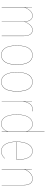

<svg xmlns="http://www.w3.org/2000/svg" viewBox="1230 -2000 780 3279"><g transform="rotate(90 1619.5 -360.0)"><path d="M492.7 -527.3Q543 -527.3 569.1 -486.6Q595.2 -445.8 595.2 -377.9V0H591.3V-377.9Q591.3 -444.3 566.2 -483.9Q541 -523.4 492.7 -523.4Q406.7 -523.4 350.1 -386.7V0H346.2V-382.3Q346.2 -445.8 321 -484.6Q295.9 -523.4 247.6 -523.4Q162.1 -523.4 105.5 -386.7V0H101.6V-517.1H105L105.5 -394Q161.6 -527.3 247.6 -527.3Q293.9 -527.3 320.8 -491.5Q347.7 -455.6 350.1 -393.6Q405.8 -527.3 492.7 -527.3Z M1085 -262.2Q1085 -125.5 1041.7 -58.1Q998.5 9.3 919.9 9.3Q841.8 9.3 799.1 -57.9Q756.3 -125 756.3 -258.3Q756.3 -394.5 800.3 -460.9Q844.2 -527.3 921.9 -527.3Q999.5 -527.3 1042.2 -461.4Q1085 -395.5 1085 -262.2ZM760.3 -258.3Q760.3 -126.5 802 -60.5Q843.8 5.4 919.9 5.4Q996.6 5.4 1038.6 -61Q1080.6 -127.4 1080.6 -262.2Q1080.6 -393.6 1039.1 -458.5Q997.6 -523.4 921.9 -523.4Q846.2 -523.4 803.2 -458Q760.3 -392.6 760.3 -258.3Z M1541.5 -262.2Q1541.5 -125.5 1498.3 -58.1Q1455.1 9.3 1376.5 9.3Q1298.3 9.3 1255.6 -57.9Q1212.9 -125 1212.9 -258.3Q1212.9 -394.5 1256.8 -460.9Q1300.8 -527.3 1378.4 -527.3Q1456.1 -527.3 1498.8 -461.4Q1541.5 -395.5 1541.5 -262.2ZM1216.8 -258.3Q1216.8 -126.5 1258.5 -60.5Q1300.3 5.4 1376.5 5.4Q1453.1 5.4 1495.1 -61Q1537.1 -127.4 1537.1 -262.2Q1537.1 -393.6 1495.6 -458.5Q1454.1 -523.4 1378.4 -523.4Q1302.7 -523.4 1259.8 -458Q1216.8 -392.6 1216.8 -258.3Z M1843.8 -527.3Q1862.8 -527.3 1880.9 -522L1880.4 -518.6Q1863.3 -523.4 1843.8 -523.4Q1793 -523.4 1762 -487.5Q1731 -451.7 1710.4 -367.2V0H1706.5V-517.1H1710V-378.9Q1730 -458 1761.5 -492.7Q1793 -527.3 1843.8 -527.3Z M2229 -730.5H2233.4V0H2229.5L2229 -98.6Q2205.6 -47.9 2173.1 -19.3Q2140.6 9.3 2090.8 9.3Q2018.1 9.3 1976.3 -59.1Q1934.6 -127.4 1934.6 -256.8Q1934.6 -382.3 1977.5 -454.8Q2020.5 -527.3 2097.2 -527.3Q2145 -527.3 2178 -498.3Q2210.9 -469.2 2229 -426.8ZM2090.8 5.4Q2140.6 5.4 2172.6 -23.7Q2204.6 -52.7 2229 -106V-419.9Q2210.4 -464.4 2177.5 -493.9Q2144.5 -523.4 2097.2 -523.4Q2022 -523.4 1980.2 -452.1Q1938.5 -380.9 1938.5 -256.8Q1938.5 -128.9 1979 -61.8Q2019.5 5.4 2090.8 5.4Z M2706.1 -287.6Q2706.1 -272 2704.6 -251.5H2402.3Q2402.8 -128.4 2445.3 -61.5Q2487.8 5.4 2560.5 5.4Q2598.1 5.4 2626.7 -9Q2655.3 -23.4 2684.6 -53.2L2687 -50.3Q2656.7 -20 2627.9 -5.4Q2599.1 9.3 2560.5 9.3Q2485.4 9.3 2441.9 -59.6Q2398.4 -128.4 2398.4 -253.4Q2398.4 -382.3 2441.9 -454.8Q2485.4 -527.3 2560.1 -527.3Q2597.2 -527.3 2625.5 -509.3Q2653.8 -491.2 2671.1 -458.5Q2688.5 -425.8 2697.3 -382.8Q2706.1 -339.8 2706.1 -287.6ZM2700.7 -255.4Q2701.7 -268.1 2701.7 -288.6Q2701.7 -339.8 2693.4 -381.8Q2685.1 -423.8 2668.2 -456.1Q2651.4 -488.3 2623.8 -505.9Q2596.2 -523.4 2560.1 -523.4Q2487.8 -523.4 2445.3 -452.6Q2402.8 -381.8 2402.3 -255.4Z M3032.2 -527.3Q3088.9 -527.3 3115.7 -487.8Q3142.6 -448.2 3142.6 -377.9V0H3138.7V-377.9Q3138.7 -446.8 3112.5 -485.1Q3086.4 -523.4 3031.7 -523.4Q2933.1 -523.4 2870.1 -386.2V0H2866.2V-517.1H2869.6L2870.1 -393.6Q2932.1 -527.3 3032.2 -527.3Z"/></g></svg>

Font: Fira Sans Compressed Four
Style: Regular
Weight: 100
Width: 1
Designer: Carrois Corporate & Edenspiekermann AG
Foundry: Carrois Corporate GbR & Edenspiekermann AG
Version: Version 4.203;PS 004.203;hotconv 1.0.88;makeotf.lib2.5.64775